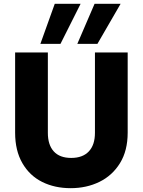

<svg xmlns="http://www.w3.org/2000/svg" viewBox="-20 -976 745 1003"><path d="M230 -702V-282Q230 -219 261 -185Q292 -151 352 -151Q412 -151 444 -185Q476 -219 476 -282V-702H647V-283Q647 -189 607 -124Q567 -59 499.5 -26Q432 7 349 7Q266 7 200.5 -25.5Q135 -58 97 -123.5Q59 -189 59 -283V-702ZM296 -747H191L266 -956H401ZM489 -747H384L474 -956H610Z"/></svg>

Font: Poppins A&M
Style: Bold-A&M
Weight: 700
Designer: Ninad Kale (Devanagari), Jonny Pinhorn (Latin)
Foundry: Indian Type Foundry
Version: 4.004